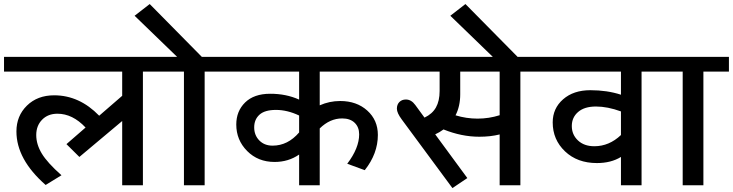

<svg xmlns="http://www.w3.org/2000/svg" viewBox="-41 -936 3702 970"><path d="M576.3 0V-324.6L360 -143.1L294.7 -207.8L391.3 -291.7Q325.6 -361.5 249.2 -361.5Q201.2 -361.5 171.6 -331.1Q142.1 -300.8 142.1 -253.8Q142.1 -206.8 170.1 -160.3Q198.2 -113.8 269.5 -50.6L189.6 -1.5Q42 -130.9 42 -272Q42 -350.4 95 -402.4Q148.1 -454.5 232.6 -454.5Q360 -454.5 460.1 -351.4L576.3 -452V-574.3H-20.7V-648.6H809.4V-574.3H681V0Z M888.3 0V-574.3H779.1V-648.6H853.9L639 -856.4L715.4 -915.6L978.8 -648.6H1121.8V-574.3H992.9V0Z M1574.3 0H1470.2V-155.2Q1416.1 -117.8 1346.3 -117.8Q1262.4 -117.8 1207.5 -173.2Q1152.7 -228.5 1152.7 -306.9Q1152.7 -374.6 1197.4 -418.4Q1242.2 -462.1 1323.3 -462.3Q1404.4 -462.6 1470.2 -432.8V-574.3H1091.5V-648.6H1946.4V-574.3H1574.3V-403.9Q1623.4 -425.7 1677.5 -425.7Q1760.9 -425.7 1814.5 -377.4Q1868 -329.1 1868 -254.3Q1868 -159.8 1801.8 -76.3L1713.3 -108.7Q1773.5 -188.1 1773.5 -257.3Q1773.5 -293.7 1750.8 -315.7Q1728 -337.7 1687.6 -337.7Q1625.9 -337.7 1574.3 -287.2ZM1336.2 -200.2Q1413 -200.2 1470.2 -266.9V-352.4Q1410.5 -380.7 1353.4 -380.7Q1296.3 -380.7 1269.7 -356.4Q1243.2 -332.2 1243.2 -292.5Q1243.2 -252.8 1269 -226.5Q1294.7 -200.2 1336.2 -200.2Z M1988.9 -332.2Q1964.1 -365.5 1964.1 -386.8Q1964.1 -408 1976.7 -420.6Q1989.4 -433.3 2009.6 -433.3Q2036.9 -433.3 2057.1 -405.5L2103.6 -341.8Q2143.1 -360.5 2161.5 -393.3Q2180 -426.2 2180 -476.2V-574.3H1926.7V-648.6H2716.9V-574.3H2588V0H2483.3V-256.8Q2436.8 -245.2 2380.7 -245.2Q2290.7 -245.2 2199.7 -282.1Q2180 -267.4 2157.7 -257.3L2320 -36.4L2244.7 14.2ZM2260.4 -353.4Q2315 -336.7 2371.8 -336.7Q2428.7 -336.7 2483.3 -353.9V-574.3H2284.1V-459.6Q2284.1 -399.4 2260.4 -353.4Z M2593.5 -628.9H2469.2L2234.1 -856.4L2310.4 -915.6Z M2961.6 -197.2Q3036.4 -197.2 3096.1 -253.8V-373.1Q3028.3 -397.9 2969.9 -397.9Q2911.5 -397.9 2879.7 -370.3Q2847.8 -342.8 2847.8 -299.3Q2847.8 -255.8 2878.9 -226.5Q2910 -197.2 2961.6 -197.2ZM3096.1 0V-143.1Q3046 -112.2 2974.7 -112.2Q2875.6 -112.2 2813.4 -171.4Q2751.3 -230.5 2751.3 -317.5Q2751.3 -388.3 2803.8 -434.3Q2856.4 -480.3 2941.4 -480.3Q3026.3 -480.3 3096.1 -457.5V-574.3H2686.6V-648.6H3329.1V-574.3H3200.2V0Z M3408 0V-574.3H3298.8V-648.6H3641.6V-574.3H3512.6V0Z"/></svg>

Font: Khula Semibold
Style: Regular
Weight: 600
Designer: Erin McLaughlin, Steve Matteson
Version: Version 1.000;PS 1.0;hotconv 1.0.72;makeotf.lib2.5.5900; ttf